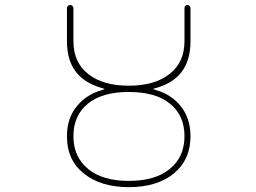

<svg xmlns="http://www.w3.org/2000/svg" viewBox="-20 -773 1040 780"><path d="M320.3 -68.4Q286.1 -95.7 269 -133.3Q252 -170.9 252 -219.7Q252 -294.9 294.9 -344.7Q333 -389.6 391.6 -406.2L403.3 -410.2Q404.3 -410.2 404.3 -411.1Q404.3 -412.1 403.3 -412.1L391.6 -416Q321.3 -436.5 286.6 -483.4Q252 -530.3 252 -605.5V-739.3Q252 -745.1 255.9 -749Q259.8 -752.9 265.1 -752.9Q270.5 -752.9 274.4 -749Q278.3 -745.1 278.3 -739.3V-605.5Q278.3 -519.5 338.9 -471.7Q399.4 -424.8 503.4 -424.8Q607.4 -424.8 668 -471.7Q729.5 -519.5 729.5 -605.5V-740.2Q729.5 -745.1 732.9 -749Q736.3 -752.9 741.2 -752.9Q746.1 -752.9 750 -749Q753.9 -745.1 753.9 -740.2V-605.5Q753.9 -530.3 719.7 -483.4Q685.5 -436.5 616.2 -416L604.5 -413.1Q603.5 -412.1 603.5 -411.1Q603.5 -410.2 604.5 -410.2L616.2 -406.2Q673.8 -389.6 711.9 -344.7Q753.9 -293.9 753.9 -219.7Q753.9 -171.9 736.8 -133.8Q719.7 -95.7 686.5 -68.4Q618.2 -12.7 503.4 -12.7Q388.7 -12.7 320.3 -68.4ZM337.9 -352.5Q278.3 -304.7 278.3 -219.7Q278.3 -134.8 338.9 -85.9Q397.5 -38.1 503.4 -38.1Q609.4 -38.1 668.9 -85.9Q729.5 -134.8 729.5 -219.7Q729.5 -304.7 669.9 -352.5Q611.3 -399.4 503.4 -399.4Q395.5 -399.4 337.9 -352.5Z"/></svg>

Font: Rounded Mgen+ 1m thin
Style: Regular
Weight: 100
Designer: [Source Han Sans]
Ryoko NISHIZUKA  (kana & ideographs); Paul D. Hunt (Latin, Greek & Cyrillic); Wenlong ZHANG  (bopomofo
Version: Version 1.059.20150602